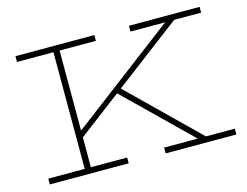

<svg xmlns="http://www.w3.org/2000/svg" viewBox="-95 -839 1275 992"><g transform="rotate(-15 542.5 -343.0)"><path d="M268 -178V-214L868 -669H916ZM57 0V-31H479V0ZM252 -18V-669H285V-18ZM57 -655V-686H479V-655ZM677 0V-31H1055V0ZM875 -13 505 -374 528 -395 919 -13ZM664 -655V-686H1042V-655Z"/></g></svg>

Font: BioRhyme SemiExpanded ExtraLight
Style: Regular
Weight: 250
Width: 6
Designer: Aoife Mooney
Foundry: Aoife Mooney Type
Version: Version 1.600;gftools[0.9.33]